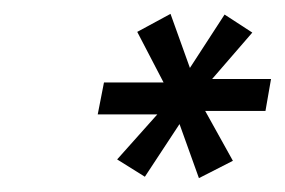

<svg xmlns="http://www.w3.org/2000/svg" viewBox="-20 -752 411 277"><path d="M316 -520 267 -495 239 -573 189 -497 149 -522 207 -587H121L130 -633H216L178 -706L226 -732L254 -654L304 -731L344 -705L286 -638H371L363 -592H276Z"/></svg>

Font: Economica
Style: Italic
Weight: 400
Designer: Vicente Lamonaca
Foundry: Vicente Lamonaca
Version: Version 1.100